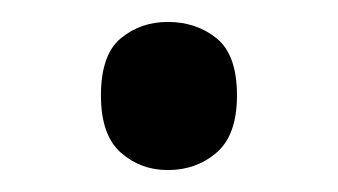

<svg xmlns="http://www.w3.org/2000/svg" viewBox="-20 -141 308 175"><path d="M72 -54Q72 -91 90 -106Q108 -121 133 -121Q159 -121 177.5 -106Q196 -91 196 -54Q196 -18 177.5 -2Q159 14 133 14Q108 14 90 -2Q72 -18 72 -54Z"/></svg>

Font: lkannada15
Style: Book
Weight: 400
Designer: Jelle Bosma - Monotype Design Team
Foundry: Monotype Imaging Inc.
Version: Version 2.003